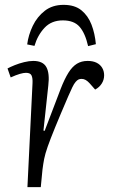

<svg xmlns="http://www.w3.org/2000/svg" viewBox="-20 -771 483 791"><path d="M114 -429Q115 -449 110 -460Q105 -471 87 -471Q77 -471 61.5 -466.5Q46 -462 24 -452L11 -489Q22 -495 40.5 -502.5Q59 -510 79.5 -515Q100 -520 117 -520Q157 -520 171 -494.5Q185 -469 179 -419L159 -233L164 -232L230 -405Q246 -446 262 -471.5Q278 -497 297 -508.5Q316 -520 341 -520Q363 -520 378 -512.5Q393 -505 401 -491.5Q409 -478 409 -461Q409 -442 399 -426.5Q389 -411 372 -402L350 -427Q341 -437 333 -441.5Q325 -446 316 -446Q309 -446 303.5 -443.5Q298 -441 291.5 -433.5Q285 -426 278 -411.5Q271 -397 261 -374Q227 -295 207 -246Q187 -197 176.5 -167Q166 -137 162 -116.5Q158 -96 155 -72L148 0H93ZM242 -751Q288 -751 315.5 -728.5Q343 -706 357 -669.5Q371 -633 375 -589L343 -581Q331 -634 308 -660.5Q285 -687 239 -687Q192 -687 163.5 -656.5Q135 -626 122 -582L92 -588Q97 -627 115 -664.5Q133 -702 164.5 -726.5Q196 -751 242 -751Z"/></svg>

Font: Literata 24pt Light
Style: Italic
Weight: 300
Italic angle: -2°
Designer: Latin by Veronika Burian and Jose Scaglione. Greek by Irene Vlachou. Cyrillic by Vera Evstafieva
Foundry: TypeTogether
Version: Version 3.103;gftools[0.9.29]